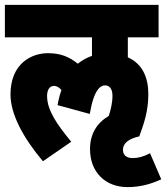

<svg xmlns="http://www.w3.org/2000/svg" viewBox="-20 -642 681 787"><path d="M349 -31C349 64 412 125 503 125C559 125 604 110 641 93L595 -14C567 1 545 6 524 6C507 6 484 0 484 -28C484 -54 506 -73 551 -83C570 -136 588 -185 588 -257C588 -325 563 -381 504 -407V-489H630V-622H0V-489H357V-413C336 -406 317 -395 299 -381C262 -410 228 -424 176 -424C111 -424 23 -383 23 -255C23 -174 75 -77 156 19L272 -61C216 -129 173 -189 173 -248C173 -269 180 -290 202 -290C212 -290 222 -284 232 -273C225 -254 220 -234 216 -211L348 -175C365 -276 392 -292 411 -292C425 -292 441 -282 441 -250C441 -220 434 -193 426 -167C377 -138 349 -93 349 -31Z"/></svg>

Font: Noto Sans ExtraCondensed Black
Style: Italic
Weight: 900
Width: 2
Italic angle: -12°
Designer: Monotype Design Team
Foundry: Monotype Imaging Inc.
Version: Version 2.013